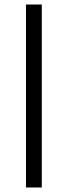

<svg xmlns="http://www.w3.org/2000/svg" viewBox="-20 -830 300 850"><path d="M165 0H95V-810H165Z"/></svg>

Font: TypoPRO Sinkin Sans
Style: 300 Light
Weight: 300
Designer: Keith Bates
Foundry: K-Type
Version: Sinkin Sans (version 1.0)  by Keith Bates   •   © 2014   www